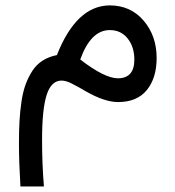

<svg xmlns="http://www.w3.org/2000/svg" viewBox="-20 -362 641 702"><path d="M273.4 -144.5Q362.3 -75.7 411.6 -75.7Q471.2 -76.2 471.2 -144Q471.2 -190.4 446.8 -221.2Q422.4 -252 381.3 -252Q312 -252 273.4 -144.5ZM54.7 319.8Q49.3 230 49.3 162.6Q49.3 116.7 51.3 81.1Q53.2 45.4 58.6 9Q64 -27.3 74 -54.2Q84 -81.1 98.9 -103.8Q113.8 -126.5 136.2 -140.6Q158.7 -154.8 188 -160.6Q259.3 -341.3 380.9 -342.3Q457.5 -342.3 505.1 -286.6Q552.7 -231 552.7 -149.9Q552.7 -76.7 516.8 -32.7Q481 11.2 411.6 11.2Q362.3 11.2 292.5 -28.8Q274.4 -40 242.2 -56.6Q221.2 -67.4 204.6 -67.4Q167 -66.9 150.4 -14.4Q133.8 38.1 133.8 148.9Q133.8 238.8 140.6 319.8Z"/></svg>

Font: Vazir WOL
Style: WOL
Weight: 400
Foundry: Based on Dejavu fonts, by Saber Rastikerdar
Version: Version 26.0.0